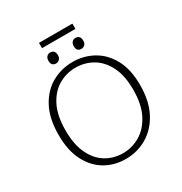

<svg xmlns="http://www.w3.org/2000/svg" viewBox="-208 -1068 1166 1229"><g transform="rotate(-30 375.5 -454.0)"><path d="M367 7Q285 7 218 -31.5Q151 -70 110.5 -147.5Q70 -225 70 -341Q70 -462 113 -542.5Q156 -623 226.5 -662.5Q297 -702 381 -702Q461 -702 529.5 -664.5Q598 -627 640 -551Q682 -475 682 -358Q682 -241 639.5 -159.5Q597 -78 525.5 -35.5Q454 7 367 7ZM370 -34Q438 -34 497 -69Q556 -104 592.5 -175Q629 -246 629 -354Q629 -459 594.5 -527Q560 -595 503 -628Q446 -661 378 -661Q310 -661 252 -627Q194 -593 158.5 -523Q123 -453 123 -343Q123 -238 157 -169Q191 -100 247 -67Q303 -34 370 -34ZM473 -746Q438 -746 438 -785Q438 -804 448 -815Q458 -826 473 -826Q509 -826 509 -785Q509 -767 498.5 -756.5Q488 -746 473 -746ZM286 -746Q251 -746 251 -785Q251 -804 261 -815Q271 -826 286 -826Q322 -826 322 -785Q322 -767 311 -756.5Q300 -746 286 -746ZM503 -915V-876H256V-915Z"/></g></svg>

Font: Bitter Light
Style: Regular
Weight: 300
Designer: Sol Matas, and Bitter project Authors
Foundry: Sol Matas
Version: Version 2.001